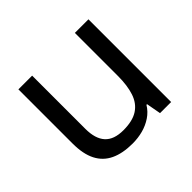

<svg xmlns="http://www.w3.org/2000/svg" viewBox="-131 -703 880 880"><g transform="rotate(-45 309.0 -263.0)"><path d="M533 -536V0H461L448 -71H444Q427 -43 400 -25Q373 -7 341 1.5Q309 10 274 10Q210 10 166.5 -10.5Q123 -31 101 -74Q79 -117 79 -185V-536H168V-191Q168 -127 197 -95Q226 -63 287 -63Q347 -63 381.5 -85.5Q416 -108 430.5 -151.5Q445 -195 445 -257V-536Z"/></g></svg>

Font: ltamil85
Style: Book
Weight: 400
Designer: Jelle Bosma - Monotype Design Team
Foundry: Monotype Imaging Inc.
Version: Version 2.003